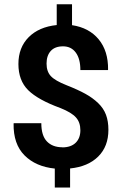

<svg xmlns="http://www.w3.org/2000/svg" viewBox="-20 -751 557 876"><path d="M264.2 -79.1V-78.6Q303.7 -78.6 325.2 -99.6Q346.7 -120.6 346.7 -156.7Q346.7 -192.9 326.4 -215.3Q306.2 -237.8 256.3 -257.8Q153.3 -295.4 108.6 -339.6Q64 -383.8 64 -459Q64 -534.2 110.8 -581.3Q157.7 -628.4 238.8 -636.7V-731.4H308.6V-636.2Q386.7 -624.5 430.4 -571.3Q474.1 -518.1 473.1 -433.6L472.2 -431.2H346.7Q346.7 -482.9 325.7 -511.2Q304.7 -539.6 267.6 -539.6Q230.5 -539.6 211.4 -518.3Q192.4 -497.1 192.4 -460.9Q192.4 -424.8 211.9 -403.8Q231.4 -382.8 283.4 -362.3Q335.4 -341.8 369.1 -323.2Q402.8 -304.7 427.7 -280.8Q452.6 -256.8 463.6 -227.3Q474.6 -197.8 474.6 -158.7Q474.6 -83 428.2 -36.9Q381.8 9.3 299.8 17.6V104.5H230V18.1Q143.1 9.3 91.8 -42.2Q40.5 -93.8 42 -187L43 -189H168.5Q168.5 -132.3 194.1 -105.7Q219.7 -79.1 264.2 -79.1Z"/></svg>

Font: Yantramanav
Style: Bold
Weight: 700
Version: Version 1.001;PS 1.0;hotconv 1.0.72;makeotf.lib2.5.5900; ttf